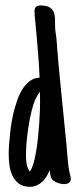

<svg xmlns="http://www.w3.org/2000/svg" viewBox="-20 -678 293 711"><path d="M242.2 -15.1Q242.2 -9.8 239.7 -6.1Q237.3 -2.4 233.6 -0.2Q230 2 225.8 2.9Q221.7 3.9 217.8 3.9Q211.9 3.9 205.1 2.4Q198.2 1 191.4 -1.7Q184.6 -4.4 179 -8.5Q173.3 -12.7 170.4 -18.1Q167.5 -23.4 166.3 -31.5Q165 -39.6 164.1 -47.9Q159.2 -36.1 152.6 -24.9Q146 -13.7 136.7 -5.1Q127.4 3.4 116 8.5Q104.5 13.7 90.3 13.7Q65.4 13.7 50 2Q34.7 -9.8 26.1 -27.6Q17.6 -45.4 14.9 -66.7Q12.2 -87.9 12.2 -107.4Q12.2 -123.5 13.7 -144Q15.1 -164.6 17.6 -186Q20 -207.5 23.4 -227.8Q26.9 -248 30.8 -263.7Q35.6 -281.7 42.7 -303.5Q49.8 -325.2 60.8 -344Q71.8 -362.8 87.9 -376Q104 -389.2 126.5 -390.6Q125 -430.2 122.3 -463.6Q119.6 -497.1 116.7 -532.2L111.8 -586.4L109.9 -606Q108.9 -613.8 108.4 -621.8Q107.9 -629.9 107.9 -637.7Q107.9 -648.9 114 -653.3Q120.1 -657.7 129.9 -657.7Q151.4 -657.7 162.6 -651.4Q173.8 -645 178.5 -634.3Q183.1 -623.5 183.6 -609.1Q184.1 -594.7 184.1 -578.1Q184.1 -567.4 186.5 -553.7L189 -535.6L192.9 -485.8Q193.8 -474.1 194.8 -462.4Q195.8 -450.7 196.8 -439L207 -334L226.6 -137.7L228 -119.6Q230 -99.6 231.7 -78.1Q233.4 -56.6 238.3 -35.6Q239.7 -30.3 241 -25.4Q242.2 -20.5 242.2 -15.1ZM128.4 -300.8Q128.4 -306.2 128.2 -312.7Q127.9 -319.3 127.9 -325.2V-338.4Q124.5 -333.5 119.1 -325Q113.8 -316.4 110.8 -309.6Q103 -292.5 96.7 -265.9Q90.3 -239.3 85.7 -210.2Q81.1 -181.2 78.6 -153.6Q76.2 -126 76.2 -107.4Q76.2 -100.6 76.4 -91.8Q76.7 -83 78.1 -74Q79.6 -64.9 82.5 -56.6Q85.4 -48.3 90.3 -43Q97.7 -52.2 103.5 -71.5Q109.4 -90.8 113.5 -115.5Q117.7 -140.1 120.6 -167.5Q123.5 -194.8 125.2 -220.5Q127 -246.1 127.7 -267.3Q128.4 -288.6 128.4 -300.8Z"/></svg>

Font: Just Another Hand
Style: Regular
Weight: 400
Designer: Astigmatic (AOETI)
Foundry: Astigmatic (AOETI)
Version: Version 1.000